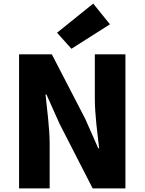

<svg xmlns="http://www.w3.org/2000/svg" viewBox="-20 -1047 804 1067"><path d="M86 0H256V-247C256 -337 241 -439 233 -522H238L311 -359L495 0H677V-745H507V-498C507 -409 522 -302 531 -223H526L453 -388L268 -745H86ZM377 -776 591 -912 498 -1027 297 -865Z"/></svg>

Font: Noto Sans KR Black
Style: Regular
Weight: 900
Designer: Ryoko NISHIZUKA 西塚涼子 (kana, bopomofo & ideographs); Paul D. Hunt (Latin, Greek & Cyrillic); Sandoll Communications 산돌커뮤니
Foundry: Adobe
Version: Version 2.004;hotconv 1.0.118;makeotfexe 2.5.65603